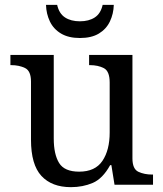

<svg xmlns="http://www.w3.org/2000/svg" viewBox="-20 -763 675 793"><path d="M273 10Q194 10 151 -36.5Q108 -83 108 -186V-426Q108 -470 83.5 -482Q59 -494 26 -494H23V-536H202V-191Q202 -126 224 -90Q246 -54 307 -54Q373 -54 403 -98.5Q433 -143 433 -216V-422Q433 -469 409 -481.5Q385 -494 351 -494H348V-536H527V-109Q527 -65 551.5 -53.5Q576 -42 609 -42H612V0H453L440 -81H435Q404 -25 363 -7.5Q322 10 273 10ZM310 -606Q263 -606 232 -624.5Q201 -643 186 -674.5Q171 -706 170 -743H216Q224 -707 248.5 -691Q273 -675 310 -675Q347 -675 371.5 -691Q396 -707 404 -743H450Q449 -706 434 -674.5Q419 -643 388.5 -624.5Q358 -606 310 -606Z"/></svg>

Font: Noto Serif Toto
Style: Regular
Weight: 400
Designer: Monotype Design Team
Foundry: Monotype Imaging Inc.
Version: Version 2.001